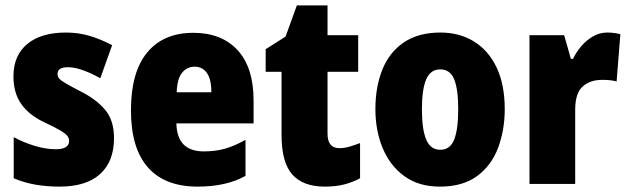

<svg xmlns="http://www.w3.org/2000/svg" viewBox="-20 -684 2336 714"><path d="M404 -170Q404 -84 352.5 -37Q301 10 201 10Q155 10 113.5 3Q72 -4 31 -21V-174Q68 -154 109.5 -141.5Q151 -129 187 -129Q237 -129 237 -160Q237 -170 230.5 -178.5Q224 -187 204 -199Q184 -211 143 -230Q87 -257 58.5 -298Q30 -339 30 -400Q30 -478 81.5 -520.5Q133 -563 225 -563Q271 -563 312 -551Q353 -539 397 -516L353 -393Q323 -410 291 -422Q259 -434 232 -434Q194 -434 194 -409Q194 -399 200 -392Q206 -385 224.5 -374Q243 -363 282 -343Q339 -314 371.5 -275Q404 -236 404 -170Z M699 -562Q804 -562 863.5 -497.5Q923 -433 923 -310V-225H636Q638 -121 738 -121Q781 -121 816.5 -131Q852 -141 893 -164V-30Q822 10 715 10Q593 10 530 -61.5Q467 -133 467 -274Q467 -416 527.5 -489Q588 -562 699 -562ZM704 -436Q676 -436 657.5 -414Q639 -392 637 -341H766Q766 -389 749.5 -412.5Q733 -436 704 -436Z M1242 -133Q1260 -133 1279 -138.5Q1298 -144 1319 -152V-21Q1291 -6 1259.5 2Q1228 10 1188 10Q1107 10 1067 -35Q1027 -80 1027 -182V-417H968V-501L1042 -548L1084 -664H1198V-553H1312V-417H1198V-187Q1198 -133 1242 -133Z M1857 -278Q1857 -201 1832.5 -135Q1808 -69 1754.5 -29.5Q1701 10 1616 10Q1537 10 1483.5 -29Q1430 -68 1403 -133.5Q1376 -199 1376 -278Q1376 -361 1402 -425.5Q1428 -490 1482 -526.5Q1536 -563 1618 -563Q1689 -563 1743 -529.5Q1797 -496 1827 -432.5Q1857 -369 1857 -278ZM1549 -277Q1549 -203 1565 -165Q1581 -127 1617 -127Q1654 -127 1669 -165Q1684 -203 1684 -278Q1684 -352 1669 -389Q1654 -426 1617 -426Q1581 -426 1565 -389Q1549 -352 1549 -277Z M2238 -563Q2262 -563 2287 -557L2273 -381Q2263 -384 2250.5 -385.5Q2238 -387 2219 -387Q2174 -387 2146.5 -362Q2119 -337 2119 -276V0H1949V-553H2078L2103 -465H2111Q2122 -489 2141 -511.5Q2160 -534 2185 -548.5Q2210 -563 2238 -563Z"/></svg>

Font: Noto Sans Lao Looped Condensed Black
Style: Regular
Weight: 900
Width: 3
Designer: Mark Frömberg, Ben Mitchell
Foundry: The Fontpad Ltd
Version: Version 1.002; ttfautohint (v1.8.4.7-5d5b)